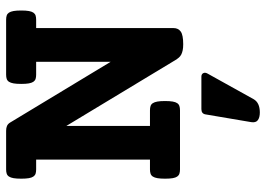

<svg xmlns="http://www.w3.org/2000/svg" viewBox="-143 -477 886 640"><g transform="rotate(-90 300.0 -157.0)"><path d="M87.9 -479.5H55.2Q46.9 -479.5 41 -481.4Q35.2 -483.4 31.5 -488.8Q27.8 -494.1 26.1 -503.9Q24.4 -513.7 24.4 -529.3Q24.4 -544.9 26.1 -554.7Q27.8 -564.5 31.5 -570.1Q35.2 -575.7 41 -577.6Q46.9 -579.6 55.2 -579.6H184.1Q193.4 -579.6 200.2 -576.7Q207 -573.7 211.4 -566.4L414.1 -231V-479.5H371.1Q362.8 -479.5 356.9 -481.4Q351.1 -483.4 347.4 -488.8Q343.8 -494.1 342 -503.9Q340.3 -513.7 340.3 -529.3Q340.3 -544.9 342 -554.7Q343.8 -564.5 347.4 -570.1Q351.1 -575.7 356.9 -577.6Q362.8 -579.6 371.1 -579.6H554.2Q562.5 -579.6 568.4 -577.6Q574.2 -575.7 577.9 -570.1Q581.5 -564.5 583.3 -554.7Q585 -544.9 585 -529.3Q585 -513.7 583.3 -503.9Q581.5 -494.1 577.9 -488.8Q574.2 -483.4 568.4 -481.4Q562.5 -479.5 554.2 -479.5H526.4V-21.5Q526.4 -5.9 514.9 2.4Q503.4 10.7 472.7 10.7Q460.9 10.7 452.6 9Q444.3 7.3 438.2 4.2Q432.1 1 428 -3.9Q423.8 -8.8 419.9 -15.1L200.2 -378.9V-100.1H252.4Q260.7 -100.1 266.6 -98.1Q272.5 -96.2 276.1 -90.6Q279.8 -85 281.5 -75.2Q283.2 -65.4 283.2 -49.8Q283.2 -34.2 281.5 -24.4Q279.8 -14.6 276.1 -9.3Q272.5 -3.9 266.6 -2Q260.7 0 252.4 0H55.2Q46.9 0 41 -2Q35.2 -3.9 31.5 -9.3Q27.8 -14.6 26.1 -24.4Q24.4 -34.2 24.4 -49.8Q24.4 -65.4 26.1 -75.2Q27.8 -85 31.5 -90.6Q35.2 -96.2 41 -98.1Q46.9 -100.1 55.2 -100.1H87.9ZM289.6 245.1Q277.8 266.1 245.1 266.1Q228.5 266.1 219.5 259.5Q210.4 252.9 212.9 237.3L238.8 84.5Q241.2 71.3 256.3 71.3H364.7Q373 71.3 376.2 77.6Q379.4 84 374.5 92.3Z"/></g></svg>

Font: Courier Prime
Style: Bold
Weight: 700
Monospace: yes
Designer: Alan Dague-Greene
Foundry: Quote-Unquote Apps
Version: Version 1.202